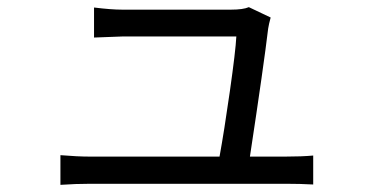

<svg xmlns="http://www.w3.org/2000/svg" viewBox="-20 -525 1040 537"><path d="M737 -476Q732 -458 730 -445Q718 -344 679 -87H777Q824 -87 856 -90V-9Q820 -11 780 -11H232Q192 -11 149 -8V-91Q197 -87 232 -87H594Q607 -158 623 -270.5Q639 -383 641 -423H323Q318 -423 243 -420V-504Q291 -498 322 -498H626Q660 -498 676 -505Z"/></svg>

Font: Noto Sans SC
Style: Regular
Weight: 400
Designer: Ryoko NISHIZUKA  (kana, bopomofo & ideographs); Paul D. Hunt (Latin, Greek & Cyrillic); Sandoll Communications , Soo-you
Foundry: Adobe
Version: Version 2.002;hotconv 1.0.116;makeotfexe 2.5.65601